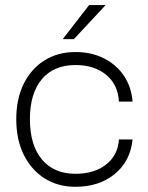

<svg xmlns="http://www.w3.org/2000/svg" viewBox="-20 -710 570 738"><path d="M386 -690.5 264 -559.5H221L322.5 -690.5ZM42.5 -252Q42.5 -330 71.2 -388Q100 -446 151.2 -478Q202.5 -510 270 -510Q331 -510 379 -486Q427 -462 456 -419.2Q485 -376.5 489.5 -319.5H437Q434 -384 388.5 -422Q343 -460 270 -460Q186.5 -460 140.8 -405.5Q95 -351 95 -252Q95 -152.5 141 -97.2Q187 -42 270 -42Q342.5 -42 388 -77.8Q433.5 -113.5 437 -174H489.5Q481.5 -91 421.5 -41.5Q361.5 8 270 8Q202.5 8 151.2 -24.5Q100 -57 71.2 -115.5Q42.5 -174 42.5 -252Z"/></svg>

Font: Overused Grotesk Light
Style: Regular
Weight: 300
Version: Version 0.004